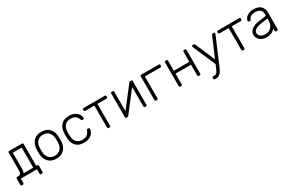

<svg xmlns="http://www.w3.org/2000/svg" viewBox="151 -1845 5043 3350"><g transform="rotate(-30 2672.0 -170.0)"><path d="M447 110H430Q420 110 414 104Q408 98 408 88V0H82V88Q82 98 76 104Q70 110 60 110H43Q33 110 27 104Q21 98 21 88V-36Q21 -46 27 -52Q33 -58 43 -58H60Q97 -59 111.5 -78Q126 -97 126 -152V-498Q126 -508 132 -514Q138 -520 148 -520H405Q415 -520 421 -514Q427 -508 427 -498V-60H447Q457 -60 463 -54Q469 -48 469 -38V88Q469 98 463 104Q457 110 447 110ZM366 -58V-462H187V-125Q187 -104 183 -89Q179 -74 174.5 -67Q170 -60 169 -58Z M575 0ZM1021 -260Q1021 -228 1020 -218Q1017 -117 959.5 -53.5Q902 10 798 10Q694 10 636.5 -53.5Q579 -117 576 -218L575 -260L576 -302Q579 -403 636.5 -466.5Q694 -530 798 -530Q902 -530 959.5 -466.5Q1017 -403 1020 -302Q1021 -292 1021 -260ZM637 -297 636 -260 637 -223Q640 -139 683.5 -93.5Q727 -48 798 -48Q869 -48 912.5 -93.5Q956 -139 959 -223Q960 -233 960 -260Q960 -287 959 -297Q956 -381 912.5 -426.5Q869 -472 798 -472Q727 -472 683.5 -426.5Q640 -381 637 -297Z M1133 0ZM1355 -48Q1410 -48 1446 -71.5Q1482 -95 1502 -150Q1507 -162 1511.5 -166.5Q1516 -171 1526 -171H1540Q1549 -171 1556 -164.5Q1563 -158 1562 -149Q1560 -110 1537 -73.5Q1514 -37 1467.5 -13.5Q1421 10 1355 10Q1251 10 1194 -50.5Q1137 -111 1134 -220L1133 -260L1134 -300Q1137 -409 1194 -469.5Q1251 -530 1355 -530Q1421 -530 1467.5 -506.5Q1514 -483 1537 -446.5Q1560 -410 1562 -371Q1563 -362 1556 -355.5Q1549 -349 1540 -349H1526Q1516 -349 1511.5 -353.5Q1507 -358 1502 -370Q1482 -425 1446 -448.5Q1410 -472 1355 -472Q1283 -472 1240.5 -428.5Q1198 -385 1195 -295L1194 -260L1195 -225Q1198 -135 1240.5 -91.5Q1283 -48 1355 -48Z M1831 -462H1648Q1638 -462 1632 -468Q1626 -474 1626 -484V-498Q1626 -508 1632 -514Q1638 -520 1648 -520H2075Q2085 -520 2091 -514Q2097 -508 2097 -498V-484Q2097 -474 2091 -468Q2085 -462 2075 -462H1892V-22Q1892 -12 1886 -6Q1880 0 1870 0H1853Q1843 0 1837 -6Q1831 -12 1831 -22Z M2603 0H2586Q2576 0 2570 -6Q2564 -12 2564 -22V-414L2256 -15Q2245 0 2230 0H2211Q2203 0 2197 -6Q2191 -12 2191 -20V-498Q2191 -508 2197 -514Q2203 -520 2213 -520H2230Q2240 -520 2246 -514Q2252 -508 2252 -498V-106L2560 -505Q2571 -520 2586 -520H2605Q2613 -520 2619 -514Q2625 -508 2625 -501V-22Q2625 -12 2619 -6Q2613 0 2603 0Z M2848 -22Q2848 -12 2842 -6Q2836 0 2826 0H2809Q2799 0 2793 -6Q2787 -12 2787 -22V-498Q2787 -508 2793 -514Q2799 -520 2809 -520H3162Q3172 -520 3178 -514Q3184 -508 3184 -498V-484Q3184 -474 3178 -468Q3172 -462 3162 -462H2848Z M3648 -295V-498Q3648 -508 3654 -514Q3660 -520 3670 -520H3687Q3697 -520 3703 -514Q3709 -508 3709 -498V-22Q3709 -12 3703 -6Q3697 0 3687 0H3670Q3660 0 3654 -6Q3648 -12 3648 -22V-237H3336V-22Q3336 -12 3330 -6Q3324 0 3314 0H3297Q3287 0 3281 -6Q3275 -12 3275 -22V-498Q3275 -508 3281 -514Q3287 -520 3297 -520H3314Q3324 -520 3330 -514Q3336 -508 3336 -498V-295Z M3906 132Q3930 132 3946.5 119Q3963 106 3974 84.5Q3985 63 4002 21L4025 -32L3831 -480Q3825 -495 3825 -500Q3825 -508 3831 -514Q3837 -520 3845 -520H3864Q3880 -520 3887 -505L4057 -109L4227 -505Q4234 -520 4250 -520H4268Q4276 -520 4282 -514Q4288 -508 4288 -500Q4288 -495 4282 -480L4092 -34L4078 0Q4054 59 4034.5 96.5Q4015 134 3985.5 162Q3956 190 3917 190H3883Q3873 190 3867 184Q3861 178 3861 168V154Q3861 144 3867 138Q3873 132 3883 132Z M4537 -462H4354Q4344 -462 4338 -468Q4332 -474 4332 -484V-498Q4332 -508 4338 -514Q4344 -520 4354 -520H4781Q4791 -520 4797 -514Q4803 -508 4803 -498V-484Q4803 -474 4797 -468Q4791 -462 4781 -462H4598V-22Q4598 -12 4592 -6Q4586 0 4576 0H4559Q4549 0 4543 -6Q4537 -12 4537 -22Z M4850 0ZM5206 -69Q5184 -36 5141.5 -13Q5099 10 5029 10Q4981 10 4940 -10Q4899 -30 4874.5 -64Q4850 -98 4850 -139Q4850 -205 4903.5 -247Q4957 -289 5048 -301L5206 -323V-358Q5206 -413 5172.5 -442.5Q5139 -472 5070 -472Q5019 -472 4986.5 -452Q4954 -432 4945 -404Q4941 -392 4935.5 -387.5Q4930 -383 4921 -383H4907Q4898 -383 4891.5 -389.5Q4885 -396 4885 -405Q4885 -427 4905 -456.5Q4925 -486 4967 -508Q5009 -530 5070 -530Q5177 -530 5222 -479Q5267 -428 5267 -355V-22Q5267 -12 5261 -6Q5255 0 5245 0H5228Q5218 0 5212 -6Q5206 -12 5206 -22ZM5206 -268 5077 -250Q4995 -239 4953 -212Q4911 -185 4911 -144Q4911 -98 4949.5 -73Q4988 -48 5039 -48Q5112 -48 5159 -96Q5206 -144 5206 -234Z"/></g></svg>

Font: Hezaedrus Light
Style: Regular
Weight: 300
Designer: Hubert & Fischer
Foundry: Hubert & Fischer
Version: Version 1.10;September 3, 2019;FontCreator 11.5.0.2425 64-bi